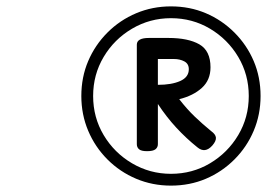

<svg xmlns="http://www.w3.org/2000/svg" viewBox="-20 -1116 837 602"><path d="M516 -534Q458 -534 407 -555.5Q356 -577 317 -616Q278 -655 256.5 -706Q235 -757 235 -815Q235 -874 256.5 -924.5Q278 -975 317 -1014Q356 -1053 407 -1074.5Q458 -1096 516 -1096Q575 -1096 625.5 -1074.5Q676 -1053 715 -1014Q754 -975 775.5 -924.5Q797 -874 797 -815Q797 -757 775.5 -706Q754 -655 715 -616Q676 -577 625.5 -555.5Q575 -534 516 -534ZM516 -571Q583 -571 638.5 -604Q694 -637 727 -692.5Q760 -748 760 -815Q760 -882 727 -937.5Q694 -993 638.5 -1026Q583 -1059 516 -1059Q450 -1059 394 -1026Q338 -993 305 -937.5Q272 -882 272 -815Q272 -748 305 -692.5Q338 -637 394 -604Q450 -571 516 -571ZM441 -642Q423 -642 416 -648Q409 -654 409 -664V-976Q409 -997 447 -997H508Q570 -997 605 -977Q640 -957 640 -905Q640 -865 613 -840.5Q586 -816 542 -805Q566 -774 590.5 -750.5Q615 -727 642 -705Q656 -695 657 -684.5Q658 -674 646 -660Q623 -634 599 -654Q564 -682 533 -715.5Q502 -749 475 -790V-664Q475 -654 467.5 -648Q460 -642 441 -642ZM475 -850Q518 -850 545 -862Q572 -874 572 -899Q572 -916 558 -923.5Q544 -931 525 -931H475Z"/></svg>

Font: Playwrite IE
Style: Regular
Weight: 400
Designer: Veronika Burian, José Scaglione
Foundry: TypeTogether
Version: Version 1.002